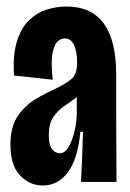

<svg xmlns="http://www.w3.org/2000/svg" viewBox="-20 -559 400 590"><path d="M112 11Q71 11 41.5 -20Q12 -51 12 -114Q12 -170 35 -203Q58 -236 91 -255.5Q124 -275 154 -288Q194 -308 205.5 -322.5Q217 -337 217 -367Q217 -400 207.5 -420.5Q198 -441 179 -441Q168 -441 157.5 -432Q147 -423 141.5 -396Q136 -369 142 -314L23 -327Q19 -392 32.5 -433.5Q46 -475 70.5 -498Q95 -521 125 -530Q155 -539 184 -539Q337 -539 337 -331V-212Q337 -159 337.5 -106Q338 -53 338 0H229Q231 -39 232.5 -77.5Q234 -116 235 -154H227Q219 -70 188.5 -29.5Q158 11 112 11ZM163 -88Q180 -88 191.5 -108.5Q203 -129 209.5 -158Q216 -187 216 -214V-261Q197 -246 177.5 -233Q158 -220 144 -199.5Q130 -179 130 -144Q130 -112 140.5 -100Q151 -88 163 -88Z"/></svg>

Font: Bricolage Grotesque 48pt Condensed SemiBold
Style: Regular
Weight: 600
Width: 3
Designer: Mathieu Triay
Foundry: Atelier Triay
Version: Version 1.000; ttfautohint (v1.8.4.7-5d5b);gftools[0.9.32]